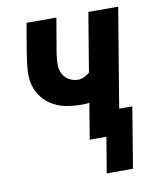

<svg xmlns="http://www.w3.org/2000/svg" viewBox="-77 -581 655 792"><g transform="rotate(-10 250.0 -185.5)"><path d="M306 149 331 0H261L286 -150Q278 -149 271 -148.5Q264 -148 257 -148Q225 -148 194 -153Q163 -158 136.5 -172.5Q110 -187 91 -210.5Q72 -234 64 -263.5Q56 -293 58.5 -325Q61 -357 66 -389L88 -520H213L188 -372Q185 -351 184.5 -330Q184 -309 192.5 -291Q201 -273 218.5 -262.5Q236 -252 257 -252Q270 -252 283 -258Q296 -264 306 -273L347 -520H472L403 -105H458L416 149Z"/></g></svg>

Font: Iosevka Extrabold Oblique
Style: Regular
Weight: 800
Italic angle: -9°
Monospace: yes
Designer: Belleve Invis
Foundry: Belleve Invis
Version: Version 32.5.0; ttfautohint (v1.8.4)